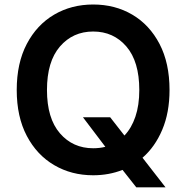

<svg xmlns="http://www.w3.org/2000/svg" viewBox="-20 -757 816 840"><path d="M387.7 9.8Q292.5 9.8 216.8 -34.7Q141.1 -79.1 97.2 -162.6Q53.2 -246.1 53.2 -363.3Q53.2 -481 97.2 -564.7Q141.1 -648.4 216.8 -692.9Q292.5 -737.3 387.7 -737.3Q483.4 -737.3 558.8 -692.9Q634.3 -648.4 678 -564.7Q721.7 -481 721.7 -363.3Q721.7 -264.6 689.9 -189.5Q658.2 -114.3 603.5 -66.9L704.1 62.5H576.2L516.1 -13.7Q456.5 9.8 387.7 9.8ZM342.8 -244.1H461.9L524.4 -164.1Q555.2 -196.3 572.3 -246.3Q589.4 -296.4 589.4 -363.3Q589.4 -487.8 533 -553.5Q476.6 -619.1 387.7 -619.1Q298.8 -619.1 242.2 -553.5Q185.5 -487.8 185.5 -363.3Q185.5 -239.3 242.2 -173.8Q298.8 -108.4 387.7 -108.4Q416 -108.4 440.9 -114.7Z"/></svg>

Font: Inter Semi Bold
Style: Regular
Weight: 600
Designer: Rasmus Andersson
Foundry: rsms
Version: Version 4.000;git-e0f93cc